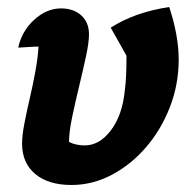

<svg xmlns="http://www.w3.org/2000/svg" viewBox="-20 -519 542 548"><path d="M184 9Q118 9 80.5 -22.5Q43 -54 43 -109Q43 -132 49.5 -166Q56 -200 65 -238.5Q74 -277 81 -315.5Q88 -354 90 -386Q79 -386 64.5 -385Q50 -384 32 -383Q42 -430 77.5 -462.5Q113 -495 154 -495Q190 -495 212 -475Q234 -455 234 -421Q234 -398 225.5 -358.5Q217 -319 206 -273.5Q195 -228 186 -185Q177 -142 177 -114Q196 -104 222 -104Q264 -104 296.5 -147Q329 -190 336 -259Q339 -282 340 -305Q341 -328 341 -360L296 -440Q364 -484 463 -499Q490 -417 490 -349Q490 -278 465 -213.5Q440 -149 397 -99Q354 -49 299 -20Q244 9 184 9Z"/></svg>

Font: Piazzolla
Style: Bold Italic
Weight: 700
Italic angle: -11.3°
Designer: Juan Pablo del Peral
Foundry: Huerta Tipografica
Version: Version 1.330